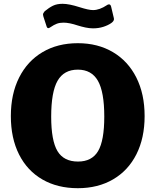

<svg xmlns="http://www.w3.org/2000/svg" viewBox="-20 -979 817 1009"><path d="M37 -369Q37 -485 80.5 -571.5Q124 -658 203.5 -705Q283 -752 389 -752Q494 -752 573.5 -705Q653 -658 696.5 -571.5Q740 -485 740 -369Q740 -254 697 -168.5Q654 -83 574.5 -36.5Q495 10 389 10Q282 10 202.5 -36Q123 -82 80 -167.5Q37 -253 37 -369ZM528 -366Q528 -496 494.5 -554.5Q461 -613 389 -613Q316 -613 282.5 -554.5Q249 -496 249 -366Q249 -240 282 -185Q315 -130 390 -130Q463 -130 495.5 -185Q528 -240 528 -366ZM469 -830Q450 -830 429 -834.5Q408 -839 389 -845Q344 -860 314 -860Q294 -860 279 -854.5Q264 -849 245 -836Q238 -831 234 -831Q227 -831 224 -843L208 -892Q206 -900 206 -902Q206 -910 215 -920Q238 -939 258.5 -949Q279 -959 309 -959Q343 -959 399 -941Q446 -926 469 -926Q503 -926 542 -952Q547 -956 553 -956Q561 -956 564 -944L578 -885L579 -879Q579 -868 565 -858Q548 -846 523 -838Q498 -830 469 -830Z"/></svg>

Font: Libre Franklin ExtraBold
Style: Regular
Weight: 800
Designer: Pablo Impallari, Rodrigo Fuenzalida
Foundry: Impallari Type
Version: Version 1.002; ttfautohint (v1.5)